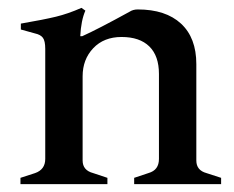

<svg xmlns="http://www.w3.org/2000/svg" viewBox="-20 -468 594 488"><path d="M542 -16V0H321V-16L357 -28Q371 -32 377.5 -41Q384 -50 384 -64V-280Q384 -326 359.5 -350Q335 -374 289 -374Q244 -374 217 -345.5Q190 -317 190 -274V-60Q190 -35 217 -28L253 -16V0H32V-16L69 -28Q95 -37 95 -64V-344Q95 -364 89 -372Q83 -380 69 -383L33 -393V-408Q91 -418 122 -425.5Q153 -433 187 -448L197 -441Q186 -416 184 -376H189Q229 -394 309 -438Q318 -444 330 -444Q401 -444 440 -408Q479 -372 479 -305V-60Q479 -35 505 -28Z"/></svg>

Font: Ibarra Real Nova SemiBold
Style: Regular
Weight: 600
Designer: Jose Maria Ribagorda & Octavio Pardo
Foundry: Jose Maria Ribagorda
Version: Version 1.014